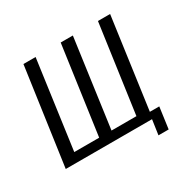

<svg xmlns="http://www.w3.org/2000/svg" viewBox="-130 -634 858 848"><g transform="rotate(-30 299.0 -209.5)"><path d="M447 76 458 0H18L88 -495H150L88 -46H215L278 -495H340L278 -46H405L468 -495H530L466 -33H514L499 76Z"/></g></svg>

Font: Alumni Sans
Style: Italic
Weight: 400
Italic angle: -8°
Version: Version 1.016